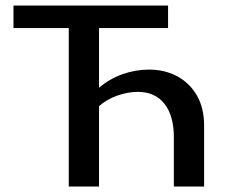

<svg xmlns="http://www.w3.org/2000/svg" viewBox="-20 -678 848 698"><path d="M722 -222V0H612V-179Q612 -257 578 -300.5Q544 -344 481 -344Q445 -344 406.5 -330.5Q368 -317 340 -292V0H230V-576H29V-658H591V-576H340V-359Q379 -392 426 -408.5Q473 -425 522 -425Q579 -425 624.5 -400.5Q670 -376 696 -330.5Q722 -285 722 -222Z"/></svg>

Font: Ysabeau Infant Semibold
Style: Regular
Weight: 600
Designer: Christian Thalmann (Catharsis Fonts)
Version: Version 0.003